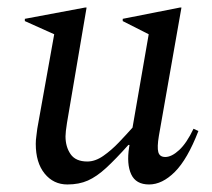

<svg xmlns="http://www.w3.org/2000/svg" viewBox="-20 -480 562 510"><path d="M159 10Q122 10 98.5 -19Q75 -48 75 -98Q75 -108 76.5 -118Q78 -128 79 -138L124 -389L46 -424V-430L206 -460H210L158 -154Q154 -129 154 -118Q154 -90 167.5 -70.5Q181 -51 212 -51Q233 -51 254.5 -66Q276 -81 296 -102Q316 -123 332 -141L375 -389L306 -424V-430L458 -460H462L402 -119Q397 -89 400.5 -76Q404 -63 419 -63Q436 -63 456 -81.5Q476 -100 494 -138L507 -132Q478 -57 444.5 -23.5Q411 10 376 10Q341 10 328.5 -17Q316 -44 323 -89L324 -95H321Q287 -57 262 -34Q237 -11 213.5 -0.5Q190 10 159 10Z"/></svg>

Font: Spectral
Style: Italic
Weight: 400
Italic angle: -10°
Designer: Jean-Baptiste Levee
Foundry: Production Type
Version: Version 2.001